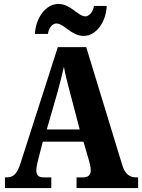

<svg xmlns="http://www.w3.org/2000/svg" viewBox="-20 -953 720 973"><path d="M404 -771C466 -771 517 -839 521 -923H456C453 -896 433 -870 413 -870C376 -870 338 -933 276 -933C213 -933 161 -864 157 -781H223C226 -808 243 -834 266 -834C304 -834 341 -771 404 -771ZM5 0H240V-54H201C173 -54 164 -68 164 -91C164 -109 172 -138 176 -154L197 -235H403L431 -139C434 -128 440 -105 440 -89C440 -63 422 -54 401 -54H368V0H680V-54H670C637 -54 614 -71 600 -115L417 -714H273L84 -126C66 -67 44 -54 13 -54H5ZM217 -297 273 -491C284 -531 294 -573 304 -615C311 -572 323 -530 334 -487L384 -297Z"/></svg>

Font: Noto Serif Myanmar Condensed ExtraBold
Style: Regular
Weight: 800
Width: 3
Designer: Ben Mitchell and the Monotype Design Team
Foundry: Monotype Imaging Inc.
Version: Version 2.106